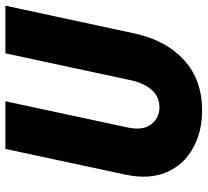

<svg xmlns="http://www.w3.org/2000/svg" viewBox="-48 -692 750 693"><g transform="rotate(-90 326.5 -345.0)"><path d="M275 10Q198 10 138.5 -23Q79 -56 52 -118Q25 -180 43 -266L136 -700H308L213 -257Q202 -203 225 -173.5Q248 -144 286 -144Q325 -144 349.5 -172.5Q374 -201 384 -248L481 -700H653L553 -235Q528 -120 456.5 -55Q385 10 275 10Z"/></g></svg>

Font: Red Hat Mono
Style: Italic
Weight: 300
Italic angle: -12°
Monospace: yes
Designer: Pentagram, MCKL
Foundry: Pentagram, MCKL
Version: Version 1.023